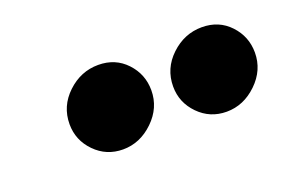

<svg xmlns="http://www.w3.org/2000/svg" viewBox="-41 -903 548 371"><g transform="rotate(-20 233.5 -718.0)"><path d="M377 -633Q343 -633 319.5 -657Q296 -681 296 -714Q296 -751 323.5 -777Q351 -803 387 -803Q422 -803 444.5 -779Q467 -755 467 -722Q467 -686 439.5 -659.5Q412 -633 377 -633ZM164 -633Q130 -633 106.5 -657Q83 -681 83 -714Q83 -751 110.5 -777Q138 -803 174 -803Q209 -803 231.5 -779Q254 -755 254 -722Q254 -686 226.5 -659.5Q199 -633 164 -633Z"/></g></svg>

Font: MuseoModerno Thin Black
Style: Italic
Weight: 900
Italic angle: -9°
Version: Version 1.003